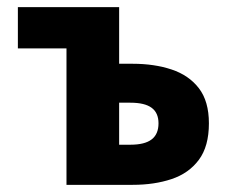

<svg xmlns="http://www.w3.org/2000/svg" viewBox="-20 -516 640 536"><path d="M165.6 0V-380.8H29.9V-496.1H312.6V-338H350.6Q410.8 -338 459 -322Q507.2 -306 535.2 -269.7Q563.2 -233.3 563.2 -171.7Q563.2 -107.5 535.2 -69.9Q507.2 -32.2 459 -16.1Q410.8 0 350.6 0ZM312.6 -112H343.9Q384.2 -112 403.3 -126.8Q422.5 -141.5 422.5 -171.7Q422.5 -201 403.3 -215.1Q384.2 -229.3 343.9 -229.3H312.6Z"/></svg>

Font: Source Code Pro ExtraLight
Style: Regular
Weight: 200
Monospace: yes
Designer: Paul D. Hunt, Teo Tuominen
Foundry: Adobe
Version: Version 1.026;hotconv 1.1.0;makeotfexe 2.6.0